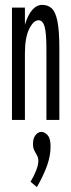

<svg xmlns="http://www.w3.org/2000/svg" viewBox="-20 -491 290 786"><path d="M29 0V-460H82V-390Q107 -471 153 -471Q176 -471 191.5 -457Q207 -443 215 -404.5Q223 -366 223 -291V0H170V-289Q170 -357 162.5 -382.5Q155 -408 138 -408Q117 -408 99.5 -372.5Q82 -337 82 -273V0ZM131 275 105 253Q119 230 128 207Q137 184 137 167Q137 155 131.5 145.5Q126 136 120.5 125Q115 114 115 98Q115 75 125.5 62Q136 49 149 49Q163 49 175 62.5Q187 76 187 109Q187 147 172.5 187.5Q158 228 131 275Z"/></svg>

Font: Inconsolata UltraCondensed Medium
Style: Regular
Weight: 500
Width: 1
Monospace: yes
Designer: Raph Levien, Cyreal, Brenton Simpson
Foundry: Raph Levien, Cyreal, Google
Version: Version 3.001; ttfautohint (v1.8.2.53-6de2)